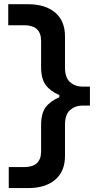

<svg xmlns="http://www.w3.org/2000/svg" viewBox="-20 -792 472 932"><path d="M22.5 121V19H97.5Q179.5 19 179.5 -57V-183.5Q179.5 -242 202 -271.8Q224.5 -301.5 268 -320V-330.5Q224.5 -349 202 -379.2Q179.5 -409.5 179.5 -467.5V-593.5Q179.5 -669.5 97.5 -669.5H20V-771.5H116.5Q200 -771.5 247.8 -731Q295.5 -690.5 295.5 -615.5V-463.5Q295.5 -415 320.2 -393.2Q345 -371.5 379.5 -371.5H416.5V-279.5H379.5Q345 -279.5 320.2 -257.8Q295.5 -236 295.5 -187.5V-35Q295.5 40 247.8 80.5Q200 121 116.5 121Z"/></svg>

Font: Commissioner SemiBold
Style: Regular
Weight: 600
Designer: Kostas Bartsokas
Foundry: Kostas Bartsokas
Version: Version 1.000; ttfautohint (v1.8.3)